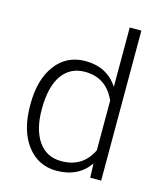

<svg xmlns="http://www.w3.org/2000/svg" viewBox="-113 -833 783 927"><g transform="rotate(15 278.0 -370.0)"><path d="M52.7 -269Q52.7 -392.1 107.7 -465.1Q162.6 -538.1 256.8 -538.1Q363.8 -538.1 419.9 -453.6V-750H478V0H423.3L420.9 -70.3Q364.7 9.8 255.9 9.8Q164.6 9.8 108.6 -63.7Q52.7 -137.2 52.7 -262.2ZM111.8 -258.8Q111.8 -157.7 152.3 -99.4Q192.9 -41 266.6 -41Q374.5 -41 419.9 -136.2V-384.3Q374.5 -487.3 267.6 -487.3Q193.8 -487.3 152.8 -429.4Q111.8 -371.6 111.8 -258.8Z"/></g></svg>

Font: RobotoDraft Light
Style: Regular
Weight: 300
Version: Version 2.001151; 2014